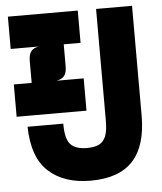

<svg xmlns="http://www.w3.org/2000/svg" viewBox="-53 -773 706 835"><g transform="rotate(-5 300.0 -356.0)"><path d="M12.5 -290V-431H90.5V-525.5Q90.5 -555.5 101.5 -569Q112.5 -582.5 135 -586H12.5V-727H317.5V-586H244V-491.5Q244 -461.5 233 -448.2Q222 -435 199.5 -431H317.5V-290ZM309.5 15Q193.5 15 126 -46.8Q58.5 -108.5 56 -242.5H212Q211.5 -177.5 233.2 -152.8Q255 -128 306.5 -128Q337.5 -128 357.8 -137.5Q378 -147 387.8 -171.2Q397.5 -195.5 397.5 -238.5V-727H554.5V-248.5Q554.5 -115.5 494 -50.2Q433.5 15 309.5 15Z"/></g></svg>

Font: Spline Sans Mono
Style: Regular
Weight: 400
Monospace: yes
Designer: Eben Sorkin, Mirko Velimirovic
Foundry: Sorkin Type
Version: Version 1.004